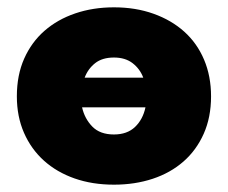

<svg xmlns="http://www.w3.org/2000/svg" viewBox="-20 -497 622 524"><path d="M291 7Q232 7 183.5 -10Q135 -27 100 -58.5Q65 -90 45.5 -134.5Q26 -179 26 -234Q26 -292 46 -337Q66 -382 101.5 -413Q137 -444 185.5 -460.5Q234 -477 291 -477Q350 -477 399 -459.5Q448 -442 483 -410.5Q518 -379 537 -334Q556 -289 556 -234Q556 -177 536 -132Q516 -87 480.5 -56Q445 -25 396.5 -9Q348 7 291 7ZM291 -130Q327 -130 348.5 -150.5Q370 -171 377 -204H204Q211 -173 232 -151.5Q253 -130 291 -130ZM291 -340Q259 -340 239.5 -324.5Q220 -309 211 -285H371Q362 -309 342 -324.5Q322 -340 291 -340Z"/></svg>

Font: Tilda Sans Black
Style: Regular
Weight: 900
Designer: ParaType Ltd
Foundry: ParaType Ltd
Version: Version 1.009